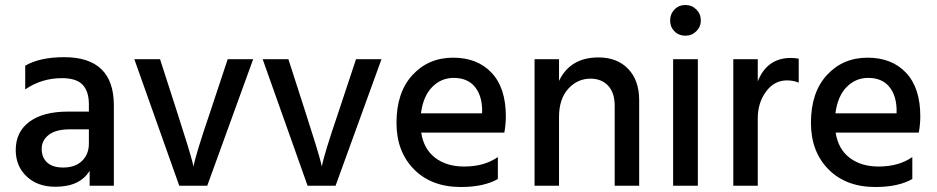

<svg xmlns="http://www.w3.org/2000/svg" viewBox="-20 -744 3752 769"><path d="M233 -73Q281 -73 308.5 -99.5Q336 -126 336 -169V-226H260Q204 -226 175.5 -204Q147 -182 147 -148Q147 -113 169 -93Q191 -73 233 -73ZM339 -60Q300 4 202 4Q130 4 86.5 -37.5Q43 -79 43 -143Q43 -216 98 -256.5Q153 -297 252 -297H336V-326Q336 -378 311 -404.5Q286 -431 228 -431Q147 -431 81 -386V-481Q140 -515 237 -515Q436 -515 436 -322V0H339Z M810 0H698L518 -507H621L690 -293Q714 -219 730.5 -165Q747 -111 751 -94L755 -77Q764 -126 821 -293L892 -507H994Z M1324 0H1212L1032 -507H1135L1204 -293Q1228 -219 1244.5 -165Q1261 -111 1265 -94L1269 -77Q1278 -126 1335 -293L1406 -507H1508Z M1974 -27Q1918 5 1826 5Q1708 5 1638 -66Q1568 -137 1568 -252Q1568 -374 1632 -443.5Q1696 -513 1795 -513Q1892 -513 1949 -452.5Q2006 -392 2006 -278Q2006 -247 2000 -213H1667Q1677 -147 1723 -112Q1769 -77 1839 -77Q1920 -77 1974 -115ZM1797 -432Q1747 -432 1711 -395.5Q1675 -359 1666 -290H1911V-308Q1909 -365 1880 -398.5Q1851 -432 1797 -432Z M2540 0H2442V-320Q2442 -373 2415.5 -401Q2389 -429 2345 -429Q2293 -429 2256 -388.5Q2219 -348 2219 -275V0H2121V-507H2219V-420Q2264 -514 2377 -514Q2452 -514 2496 -468Q2540 -422 2540 -343Z M2775 0H2676V-507H2775ZM2787 -662Q2787 -637 2769 -619Q2751 -601 2725 -601Q2699 -601 2681.5 -618.5Q2664 -636 2664 -662Q2664 -688 2681.5 -706Q2699 -724 2725 -724Q2751 -724 2769 -706Q2787 -688 2787 -662Z M3015 0H2917V-507H3015V-418Q3052 -512 3148 -512Q3162 -512 3179 -509V-413Q3158 -422 3132 -422Q3081 -422 3048 -377Q3015 -332 3015 -270Z M3634 -27Q3578 5 3486 5Q3368 5 3298 -66Q3228 -137 3228 -252Q3228 -374 3292 -443.5Q3356 -513 3455 -513Q3552 -513 3609 -452.5Q3666 -392 3666 -278Q3666 -247 3660 -213H3327Q3337 -147 3383 -112Q3429 -77 3499 -77Q3580 -77 3634 -115ZM3457 -432Q3407 -432 3371 -395.5Q3335 -359 3326 -290H3571V-308Q3569 -365 3540 -398.5Q3511 -432 3457 -432Z"/></svg>

Font: Hind Madurai Medium
Style: Regular
Weight: 500
Designer: Jyotish Sonowal
Foundry: Indian Type Foundry
Version: Version 1.001;PS 1.0;hotconv 1.0.86;makeotf.lib2.5.63406; tt